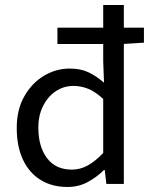

<svg xmlns="http://www.w3.org/2000/svg" viewBox="-20 -732 602 764"><path d="M248.3 12Q187.1 12 141.7 -15.9Q96.3 -43.8 71.4 -96.5Q46.6 -149.1 46.6 -223.2Q46.6 -295.2 76.4 -348.2Q106.3 -401.2 154.4 -430.2Q202.6 -459.2 257.6 -459.2Q300.3 -459.2 331.4 -444.6Q362.4 -430.1 393.9 -402.9L390.7 -486.8V-712.2H472.8V0H403.3L396.8 -55.4H393.6Q365.4 -27.3 329.1 -7.6Q292.8 12 248.3 12ZM265.7 -57.1Q299.7 -57.1 329.8 -73.9Q359.9 -90.7 390.7 -123.3V-338.2Q359.9 -366.9 331.3 -378.5Q302.8 -390.1 272.1 -390.1Q233.4 -390.1 201.8 -368.9Q170.2 -347.6 151.4 -310.2Q132.6 -272.9 132.6 -224.5Q132.6 -148.2 167.2 -102.6Q201.8 -57.1 265.7 -57.1ZM208.5 -557V-621.8H552.7V-562.2L469.8 -557Z"/></svg>

Font: SourceSans3VF
Style: Regular
Weight: 200
Designer: Paul D. Hunt
Foundry: Adobe
Version: Version 3.052;hotconv 1.1.0;makeotfexe 2.6.0